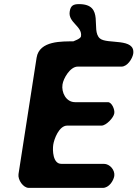

<svg xmlns="http://www.w3.org/2000/svg" viewBox="-20 -914 669 934"><path d="M337 -713C285 -712 171 -718 158 -633L70 -67C66 -39 93 0 120 0H480C510 0 532 -34 536 -58C540 -86 515 -117 485 -117H278C237 -117 235 -183 239 -210C243 -237 267 -303 307 -303H474C496 -303 533 -341 536 -363C539 -381 524 -417 505 -417H345C301 -417 278 -465 284 -503C288 -532 321 -590 358 -590H571C600 -590 624 -629 628 -652C640 -732 501 -697 466 -727C419 -767 492 -894 364 -894C336 -894 323 -886 319 -857C311 -804 382 -786 374 -737C372 -725 338 -714 337 -713Z"/></svg>

Font: Asimov Print
Style: Regular
Weight: 500
Designer: Google
Version: Version 2.000980: 2014